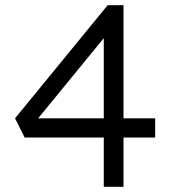

<svg xmlns="http://www.w3.org/2000/svg" viewBox="-20 -720 660 740"><path d="M380 0V-190H75L38 -264L395 -700H456V-264H578V-190H456V0ZM380 -264V-573L127 -264Z"/></svg>

Font: Our Lexend Light
Style: Regular
Weight: 300
Designer: Bonnie Shaver-Troup, Thomas Jockin
Foundry: Lexend
Version: Version 1.007